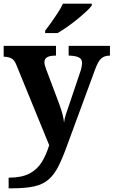

<svg xmlns="http://www.w3.org/2000/svg" viewBox="-20 -786 619 1046"><path d="M27 182Q97 182 139.5 160Q182 138 207 98Q232 58 248 5L68 -435Q57 -461 41 -468.5Q25 -476 4 -477H0V-536H285V-483H282Q254 -483 238 -475Q222 -467 222 -446Q222 -438 225.5 -426.5Q229 -415 232 -407L301 -224Q315 -186 321 -162Q327 -138 329 -118Q331 -139 339.5 -165Q348 -191 351 -198L417 -394Q421 -404 424 -419Q427 -434 427 -443Q427 -465 409 -473.5Q391 -482 358 -483H354V-536H579V-483H575Q547 -482 530.5 -466.5Q514 -451 499 -410L348 0Q322 73 298.5 119.5Q275 166 244 192.5Q213 219 165.5 229.5Q118 240 44 240H27ZM226 -619Q241 -638 259.5 -664Q278 -690 295.5 -717Q313 -744 323 -766H480V-756Q471 -743 449.5 -723Q428 -703 401 -681Q374 -659 346 -639.5Q318 -620 294 -606H226Z"/></svg>

Font: Noto Serif Tamil
Style: Bold Italic
Weight: 700
Italic angle: -12°
Designer: Indian Type Foundry, Tom Grace, and the Monotype Design Team
Foundry: Monotype Imaging Inc.
Version: Version 2.003; ttfautohint (v1.8.4.7-5d5b)